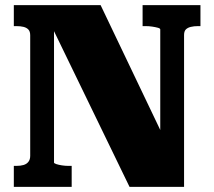

<svg xmlns="http://www.w3.org/2000/svg" viewBox="-20 -730 835 750"><path d="M34 0V-82H44Q60 -82 72 -85.5Q84 -89 91 -98Q98 -107 98 -121V-592Q98 -607 91 -614.5Q84 -622 72 -625Q60 -628 44 -628H34V-710H373L631 -170L606 -180V-615Q606 -619 597 -621.5Q588 -624 575 -626Q562 -628 550 -628H537V-710H763V-628H753Q738 -628 725.5 -625Q713 -622 706 -615Q699 -608 699 -593V0H486L162 -668L191 -656V-95Q191 -92 200 -89Q209 -86 222 -84Q235 -82 248 -82H260V0Z"/></svg>

Font: Roboto Serif 20pt ExtraBold
Style: Regular
Weight: 800
Version: Version 1.008